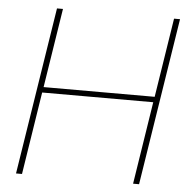

<svg xmlns="http://www.w3.org/2000/svg" viewBox="-51 -749 786 799"><g transform="rotate(5 342.0 -349.5)"><path d="M45 0 155 -699H180L128 -368H592L644 -699H669L559 0H534L588 -345H124L70 0Z"/></g></svg>

Font: MuseoModerno Thin Thin
Style: Italic
Weight: 250
Italic angle: -9°
Version: Version 1.003